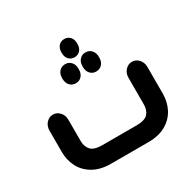

<svg xmlns="http://www.w3.org/2000/svg" viewBox="-150 -831 993 986"><g transform="rotate(-30 347.0 -337.5)"><path d="M302 -624Q302 -647 315 -661Q328 -675 348 -675Q369 -675 382 -661Q395 -647 395 -624V-618Q395 -595 382 -581Q369 -567 348 -567Q328 -567 315 -581Q302 -595 302 -618ZM288 -448Q266 -448 252.5 -463Q239 -478 239 -501V-508Q239 -531 252.5 -546Q266 -561 288 -561Q309 -561 322.5 -546Q336 -531 336 -508V-501Q336 -478 322.5 -463Q309 -448 288 -448ZM408 -448Q387 -448 373.5 -463Q360 -478 360 -501V-508Q360 -531 373.5 -546Q387 -561 408 -561Q430 -561 443.5 -546Q457 -531 457 -508V-501Q457 -478 443.5 -463Q430 -448 408 -448ZM458 0H237Q175 0 132.5 -24.5Q90 -49 69 -89.5Q48 -130 48 -179V-305Q48 -332 64.5 -350Q81 -368 104 -368Q127 -368 143.5 -350Q160 -332 160 -305V-180Q160 -146 178.5 -125.5Q197 -105 246 -105H449Q498 -105 516.5 -125.5Q535 -146 535 -180V-337Q535 -364 551.5 -382Q568 -400 591 -400Q614 -400 630.5 -382Q647 -364 647 -337V-179Q647 -130 626 -89.5Q605 -49 563 -24.5Q521 0 458 0Z"/></g></svg>

Font: Beiruti
Style: Bold
Weight: 700
Designer: Arlette Boutros
Foundry: Boutros
Version: Version 1.41